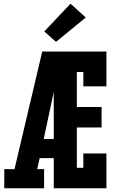

<svg xmlns="http://www.w3.org/2000/svg" viewBox="-20 -1012 640 1032"><path d="M3 0V-103H58L207 -735H314Q301 -674 288.5 -612.5Q276 -551 263 -490L215 -265H269V-162H193L180 -103H217V0ZM269 0V-735H552V-548H428V-625H393V-437H526V-327H393V-110H428V-187H552V0ZM281 -787 218 -843 359 -992 441 -918Z"/></svg>

Font: Iosevka Slab XBdEx
Style: Regular
Weight: 800
Width: 7
Monospace: yes
Designer: Belleve Invis
Foundry: Belleve Invis
Version: Version 11.1.0; ttfautohint (v1.8.3)